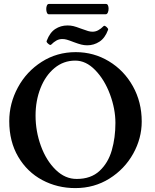

<svg xmlns="http://www.w3.org/2000/svg" viewBox="-20 -940 784 973"><path d="M26.9 -326.2Q26.9 -416 70.6 -496.8Q114.3 -577.6 191.4 -626.7Q268.6 -675.8 363.8 -675.8Q455.1 -675.8 531.7 -629.6Q608.4 -583.5 653.3 -503.2Q698.2 -422.9 698.2 -324.2Q698.2 -238.8 654.8 -160.9Q611.3 -83 534.4 -34.9Q457.5 13.2 361.8 13.2Q270.5 13.2 194.1 -27.6Q117.7 -68.4 72.3 -145.5Q26.9 -222.7 26.9 -326.2ZM564.9 -316.9Q564.9 -387.7 537.4 -461.9Q509.8 -536.1 462.6 -584.7Q415.5 -633.3 360.8 -632.8Q301.8 -632.8 256.1 -595Q210.4 -557.1 185.3 -493.4Q160.2 -429.7 160.2 -354Q160.2 -274.9 187.3 -200.4Q214.4 -126 262.5 -79.3Q310.5 -32.7 369.1 -33.2Q440.9 -33.2 484.6 -74Q528.3 -114.7 546.6 -178.5Q564.9 -242.2 564.9 -316.9ZM355 -726.1Q330.1 -735.8 318.6 -739Q307.1 -742.2 295.9 -742.2Q279.8 -742.2 266.4 -734.9Q252.9 -727.5 238.8 -713.4Q234.4 -709 222.7 -719.7Q217.8 -724.6 216.6 -727.3Q215.3 -730 216.8 -733.4Q232.4 -774.9 260 -793Q287.6 -811 322.3 -811Q338.4 -811 352.3 -807.6Q366.2 -804.2 389.2 -795.4Q414.6 -786.1 426.3 -782.7Q438 -779.3 448.7 -779.3Q463.9 -779.3 477.5 -786.6Q491.2 -793.9 505.4 -808.1Q509.8 -812.5 521.5 -801.8Q526.4 -796.9 527.6 -794.2Q528.8 -791.5 527.3 -788.1Q512.2 -747.1 483.9 -728.8Q455.6 -710.4 422.4 -710.4Q406.7 -710.4 392.1 -714.1Q377.4 -717.8 355 -726.1ZM227.5 -867.7Q221.2 -867.7 217.8 -875.5Q214.4 -883.3 214.4 -894.5Q214.4 -904.8 217.8 -912.4Q221.2 -919.9 227.5 -919.9H517.6Q523.9 -919.9 527.1 -912.8Q530.3 -905.8 530.3 -896Q530.3 -884.8 526.4 -876.2Q522.5 -867.7 515.6 -867.7Z"/></svg>

Font: JuniusX
Style: Bold
Weight: 700
Designer: Peter S. Baker
Foundry: Briery Creek Software
Version: Version 1.004